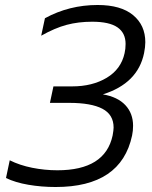

<svg xmlns="http://www.w3.org/2000/svg" viewBox="-20 -734 609 769"><path d="M4 -21 19 -92Q59 -72 109 -62Q159 -52 210 -52Q401 -52 431 -191Q435 -213 435 -223Q435 -275 390 -298.5Q345 -322 257 -322H180L194 -388H269Q350 -388 407.5 -422.5Q465 -457 479 -521Q483 -538 483 -558Q483 -602 450.5 -624.5Q418 -647 349 -647Q294 -647 247 -634.5Q200 -622 145 -591L160 -661Q257 -714 371 -714Q464 -714 513 -673.5Q562 -633 562 -565Q562 -546 557 -521Q532 -400 392 -356Q451 -346 482 -313Q513 -280 513 -230Q513 -210 509 -191Q465 15 203 15Q146 15 93.5 6Q41 -3 4 -21Z"/></svg>

Font: Prompt Light
Style: Italic
Weight: 300
Italic angle: -12°
Designer: Katatrad Team
Foundry: CadsonDemak
Version: Version 1.000